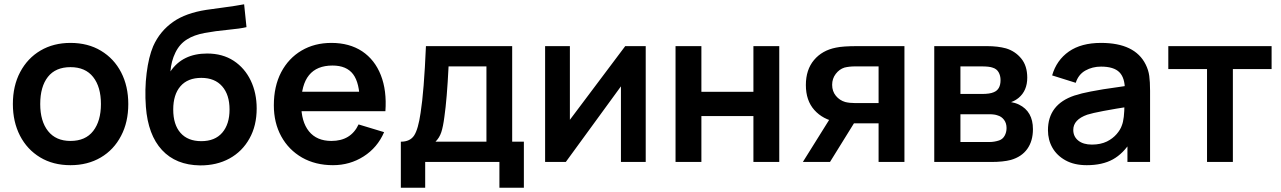

<svg xmlns="http://www.w3.org/2000/svg" viewBox="-20 -755 5972 895"><path d="M308.5 15Q227.5 15 167 -21.5Q106.5 -58 73.2 -122.5Q40 -187 40 -270Q40 -355 74 -419Q108.5 -484 169 -519.5Q229.5 -555 308.5 -555Q390 -555 450.5 -518.5Q511.5 -482 544.8 -417.5Q578 -353 578 -270Q578 -185.5 544.5 -122Q510.5 -56.5 449.5 -20.8Q388.5 15 308.5 15ZM308.5 -98Q378.5 -98 414.5 -144.5Q450.5 -191 450.5 -270Q450.5 -350 414.2 -396Q378 -442 308.5 -442Q239 -442 203.2 -396.5Q167.5 -351 167.5 -270Q167.5 -190 204 -144Q240.5 -98 308.5 -98Z M912.5 16Q800 14.5 735 -55.8Q670 -126 660 -257Q654 -338.5 663.5 -414.2Q673 -490 694 -539.5Q725.5 -610.5 788.5 -654Q846 -694 941.5 -709Q958.5 -711.5 1020 -719.8Q1081.5 -728 1118 -735L1129 -628.5Q1100.5 -621.5 1042 -616Q983.5 -610.5 933.8 -601.2Q884 -592 852 -571.5Q817.5 -550.5 797.8 -510.2Q778 -470 774.5 -422Q831 -505.5 945.5 -505.5Q1017.5 -505.5 1069.5 -471.5Q1121 -437.5 1148.8 -379.5Q1176.5 -321.5 1176.5 -249.5Q1176.5 -169 1143 -109.5Q1109.5 -49 1049.8 -16.2Q990 16.5 912.5 16ZM918.5 -97Q982 -97 1016 -136.5Q1050 -176 1050 -244.5Q1050 -313.5 1015.5 -352.8Q981 -392 918.5 -392Q855 -392 821.2 -353Q787.5 -314 787.5 -244.5Q787.5 -174 821.5 -135.5Q855.5 -97 918.5 -97Z M1532 15Q1450.5 15 1388 -20.5Q1325.5 -56.5 1291 -119.5Q1256.5 -182.5 1256.5 -264Q1256.5 -352.5 1290.5 -418Q1325 -483.5 1385.5 -519.2Q1446 -555 1525 -555Q1608.5 -555 1668 -516Q1727 -476.5 1755.2 -404.8Q1783.5 -333 1776.5 -236.5H1657V-280.5Q1656.5 -368.5 1626 -409Q1595.5 -449.5 1530 -449.5Q1384 -449.5 1384 -270Q1384 -187.5 1420.2 -142.8Q1456.5 -98 1525 -98Q1615.5 -98 1651.5 -175L1770.5 -139Q1739.5 -67 1675.2 -26Q1611 15 1532 15ZM1346 -236.5V-327.5H1717.5V-236.5Z M1962 120H1848.5V-94.5Q1891.5 -94.5 1910.5 -123.5Q1929.5 -152.5 1940.5 -228.5Q1956.5 -329 1965.5 -540H2367.5V-94.5H2422V120H2308V0H1962ZM2010 -94.5H2247.5V-445.5H2071Q2063.5 -293.5 2051.5 -210.5Q2045.5 -164 2037 -138.5Q2028.5 -113 2010 -94.5Z M2894.5 -540H2990V0H2874.5V-352.5L2617.5 0H2521V-540H2636.5V-196.5Z M3249.5 0H3129V-540H3249.5V-327H3492V-540H3612.5V0H3492V-214H3249.5Z M4196 0H4075.5V-180H3979Q3916 -180 3881 -186Q3815.5 -198 3776 -242.2Q3736.5 -286.5 3736.5 -358.5Q3736.5 -430 3774.5 -475.2Q3812.5 -520.5 3877 -533Q3909 -540 3977 -540H4196ZM3849 0H3722.5L3851.5 -206.5H3977ZM3966.5 -274.5H4075.5V-445.5H3966.5Q3938.5 -445.5 3916.5 -440Q3892.5 -432.5 3875.8 -410.5Q3859 -388.5 3859 -359.5Q3859 -329.5 3876.5 -308.2Q3894 -287 3920 -279.5Q3940 -274.5 3966.5 -274.5Z M4600.5 0H4335V-540H4580.5Q4631 -540 4669.5 -529.5Q4712.5 -516.5 4740.5 -482.2Q4768.5 -448 4768.5 -393Q4768.5 -332.5 4728.5 -299Q4712 -285.5 4693 -279Q4712 -276 4730 -267.5Q4795 -235.5 4795 -153Q4795 -98 4768.8 -61Q4742.5 -24 4692 -9.5Q4656 0 4600.5 0ZM4457 -222.5V-93H4592Q4615 -93 4637.5 -100.5Q4654.5 -106.5 4663.2 -122.5Q4672 -138.5 4672 -158Q4672 -181 4660.2 -196.5Q4648.5 -212 4630.5 -217Q4617 -222.5 4589.5 -222.5ZM4457 -445.5V-317H4557Q4594 -317 4612 -325Q4644 -337.5 4644 -381.5Q4644 -402.5 4635 -418.2Q4626 -434 4607.5 -439.5Q4592.5 -445.5 4554.5 -445.5Z M5046 15Q4987.5 15 4947 -7.5Q4907 -29.5 4886 -66Q4865 -102.5 4865 -148Q4865 -268 4988 -309.5Q5022 -320.5 5064.5 -328.5Q5092 -334 5122.2 -338.8Q5152.5 -343.5 5198.8 -350Q5245 -356.5 5266.5 -360L5223.5 -335.5Q5224 -392 5198 -418.2Q5172 -444.5 5112.5 -444.5Q5072 -444.5 5039.5 -426.2Q5007 -408 4994.5 -369L4884.5 -403.5Q4905 -474.5 4962.5 -514.8Q5020 -555 5112.5 -555Q5270.5 -555 5320.5 -454.5Q5333.5 -428.5 5337.2 -401.2Q5341 -374 5341 -331.5V0H5235.5V-117L5253 -98Q5216.5 -39 5167.5 -12Q5118.5 15 5046 15ZM5070 -81Q5110 -81 5140 -95.5Q5167 -109 5185 -129.8Q5203 -150.5 5209.5 -170.5Q5221.5 -200 5221.5 -271.5L5258.5 -260.5Q5094 -235 5048.5 -220.5Q4983 -197.5 4983 -149.5Q4983 -118.5 5006.2 -99.8Q5029.5 -81 5070 -81Z M5727 0H5606.5V-433H5426V-540H5907.5V-433H5727Z"/></svg>

Font: Vortex Mix
Style: Bold
Weight: 700
Designer: Mikhail Sharanda
Foundry: Mikhail Sharanda
Version: Version 4.504;Glyphs 3.1.2 (3151)